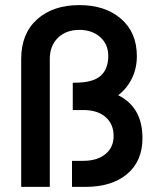

<svg xmlns="http://www.w3.org/2000/svg" viewBox="-20 -732 618 752"><path d="M291 -712Q392 -712 454 -658.5Q516 -605 516 -512Q516 -465 497 -425.5Q478 -386 443 -359Q538 -312 538 -191Q538 -101 478 -50.5Q418 0 314 0H262V-102H305Q361 -102 393 -128.5Q425 -155 425 -199Q425 -246 393.5 -273.5Q362 -301 307 -301H265V-408H272Q343 -408 373.5 -434.5Q404 -461 404 -513Q404 -559 372 -587Q340 -615 291 -615Q239 -615 207 -584Q175 -553 175 -501V0H63V-501Q63 -600 125 -656Q187 -712 291 -712Z"/></svg>

Font: Oak Sans SemiBold
Style: Regular
Weight: 600
Designer: Erik Kennedy, Walven
Foundry: Erik Kennedy, Walven
Version: Version 1.000